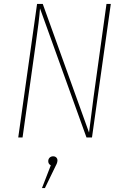

<svg xmlns="http://www.w3.org/2000/svg" viewBox="-20 -701 636 979"><path d="M449 0H421L184 -658Q180 -600 162 -476L95 0H73L169 -681H198L434 -25Q448 -139 457 -205L523 -681H545ZM273 117Q273 125 269 134.5Q265 144 258 157L209 258H194L239 142Q226 135 226 121Q226 110 233 103Q240 96 251 96Q261 96 267 102Q273 108 273 117Z"/></svg>

Font: Fira Sans Condensed Thin
Style: Italic
Weight: 250
Width: 3
Italic angle: -8°
Designer: Carrois Corporate & Edenspiekermann AG
Foundry: Carrois Corporate GbR & Edenspiekermann AG
Version: Version 4.203